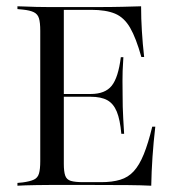

<svg xmlns="http://www.w3.org/2000/svg" viewBox="-20 -591 567 611"><path d="M137.1 -2.4Q115.3 -2.4 96 -2Q76.6 -1.6 61.3 -1.2Q46 -0.8 35.5 0V-8.9L52.4 -10.5Q75.8 -13.7 87.9 -19.4Q100 -25 104 -38.7Q108.1 -52.4 108.1 -78.2V-492.7Q108.1 -519.4 104 -532.7Q100 -546 87.9 -552Q75.8 -558.1 52.4 -560.5L35.5 -562.1V-571Q46 -571 61.3 -570.2Q76.6 -569.4 96 -569Q115.3 -568.5 137.1 -568.5H146.8H283.9Q335.5 -568.5 370.2 -569.4Q404.8 -570.2 429 -571Q429 -532.3 431.5 -492.3Q433.9 -452.4 438.7 -409.7H429.8Q412.9 -470.2 394 -502.8Q375 -535.5 346 -547.6Q316.9 -559.7 270.2 -559.7H183.1V-69.4Q183.1 -45.2 187.5 -32.3Q191.9 -19.4 205.6 -15.3Q219.4 -11.3 245.2 -11.3H301.6Q337.1 -11.3 362.5 -19Q387.9 -26.6 405.6 -46Q423.4 -65.3 437.5 -100Q451.6 -134.7 464.5 -187.9H474.2Q468.5 -138.7 465.3 -91.9Q462.1 -45.2 461.3 0Q430.6 -1.6 386.3 -2Q341.9 -2.4 276.6 -2.4H146.8ZM158.9 -283.1V-291.9H325.8V-283.1ZM366.1 -165.3Q362.1 -210.5 351.6 -235.9Q341.1 -261.3 321.4 -272.2Q301.6 -283.1 268.5 -283.1V-291.9Q314.5 -291.9 335.5 -318.1Q356.5 -344.4 364.5 -408.9H372.6Q369.4 -359.7 369.8 -333.9Q370.2 -308.1 370.2 -287.1Q370.2 -268.5 370.6 -251.2Q371 -233.9 372.2 -213.3Q373.4 -192.7 375 -165.3Z"/></svg>

Font: Playfair 144pt SemiCondensed Light
Style: Regular
Weight: 300
Width: 4
Designer: Claus Eggers Sørensen
Foundry: Claus Eggers Sørensen
Version: Version 2.203